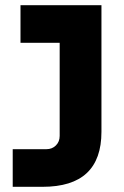

<svg xmlns="http://www.w3.org/2000/svg" viewBox="-20 -720 477 740"><path d="M29 0V-145H159Q181 -145 195.5 -159.5Q210 -174 210 -196V-622L277 -555H59V-700H371V-212Q371 -106 314.5 -53Q258 0 144 0Z"/></svg>

Font: SUSE ExtraBold
Style: Regular
Weight: 800
Designer: Rene Bieder
Foundry: SUSE
Version: Version 1.000